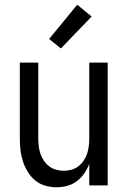

<svg xmlns="http://www.w3.org/2000/svg" viewBox="-20 -785 540 813"><path d="M220 8Q195 8 171 1Q147 -6 128.5 -21.5Q110 -37 97 -58.5Q84 -80 76.5 -103.5Q69 -127 66.5 -151.5Q64 -176 64 -200V-520H142V-200Q142 -183 144 -166.5Q146 -150 151 -134.5Q156 -119 165.5 -105Q175 -91 188 -81Q201 -71 217 -66.5Q233 -62 250 -62Q267 -62 283 -66.5Q299 -71 312 -81Q325 -91 334.5 -105Q344 -119 349 -134.5Q354 -150 356 -166.5Q358 -183 358 -200V-520H436V0H358V-91Q350 -70 337 -51Q324 -32 305.5 -18Q287 -4 264.5 2Q242 8 220 8ZM238 -580 188 -620 307 -765 368 -715Z"/></svg>

Font: Iosevka NFM
Style: Regular
Weight: 400
Monospace: yes
Designer: Belleve Invis
Foundry: Belleve Invis
Version: Version 29.0.4; ttfautohint (v1.8.4);Nerd Fonts 3.3.0